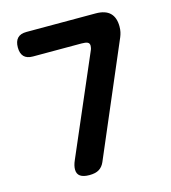

<svg xmlns="http://www.w3.org/2000/svg" viewBox="-110 -820 820 919"><g transform="rotate(-15 300.0 -360.0)"><path d="M379.3 -562.4Q382.7 -569.5 384 -575.7Q385.4 -582 385.4 -586.7Q385.4 -599.5 375.9 -604Q366.5 -608.5 346.6 -608.5H105.6Q75.6 -608.5 61.1 -623.7Q46.6 -638.9 46.6 -668.9Q46.6 -698.9 61.1 -714.4Q75.6 -730 105.6 -730H448.4Q496.3 -730 519.6 -707.2Q542.8 -684.5 542.8 -640.3Q542.8 -624.8 540.1 -612.8Q537.4 -600.9 533 -590.1L295.4 -34Q285.9 -12 268.3 -1Q250.7 10 220.2 10Q190.1 10 174.9 -0.7Q159.7 -11.3 159.7 -33.6Q159.7 -43.1 162.4 -54.3Q165.1 -65.4 170.9 -78.3Z"/></g></svg>

Font: Maple Mono
Style: Regular
Weight: 400
Monospace: yes
Designer: subframe7536
Version: Version 7.300